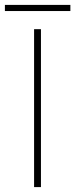

<svg xmlns="http://www.w3.org/2000/svg" viewBox="-59 -763 307 783"><path d="M-39 -718V-743H228V-718ZM80 0V-644H108V0Z"/></svg>

Font: Kanit Thin
Style: Regular
Weight: 250
Designer: Katatrad Team
Foundry: CadsonDemak
Version: Version 2.000; ttfautohint (v1.8.3)